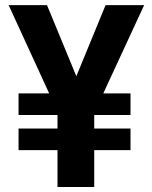

<svg xmlns="http://www.w3.org/2000/svg" viewBox="-20 -748 610 768"><path d="M320.3 -358.4 218.8 -282.7 14.6 -727.5H168ZM402.3 -727.5H556.6L350.6 -282.7L251.5 -360.8ZM356.9 0H210V-382.8H356.9ZM502 -288.1H54.2V-374.5H502ZM502 -147.5H54.2V-233.9H502Z"/></svg>

Font: Inter RS Variable
Style: Regular
Weight: 400
Designer: Rasmus Andersson (customised by Maria Ramos and Noel Pretorius)
Foundry: rsms
Version: Version 3.001;Glyphs 3.2.3 (3260)